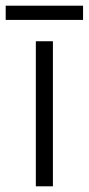

<svg xmlns="http://www.w3.org/2000/svg" viewBox="-31 -655 312 675"><path d="M95 0V-510H155V0ZM-11 -585V-635H261V-585Z"/></svg>

Font: Radio Canada Light
Style: Regular
Weight: 300
Designer: Charles Daoud, Etienne Aubert Bonn, Alexandre Saumier Demers, Jacques Le Bailly
Foundry: Radio-Canada
Version: Version 2.104;gftools[0.9.28.dev5+ged2979d]